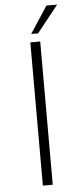

<svg xmlns="http://www.w3.org/2000/svg" viewBox="-60 -916 394 948"><g transform="rotate(-5 137.5 -442.0)"><path d="M113 -710H162V0H113ZM261 -884 155 -751H121L208 -884Z"/></g></svg>

Font: Josefin Sans Thin Light
Style: Regular
Weight: 300
Version: Version 2.000